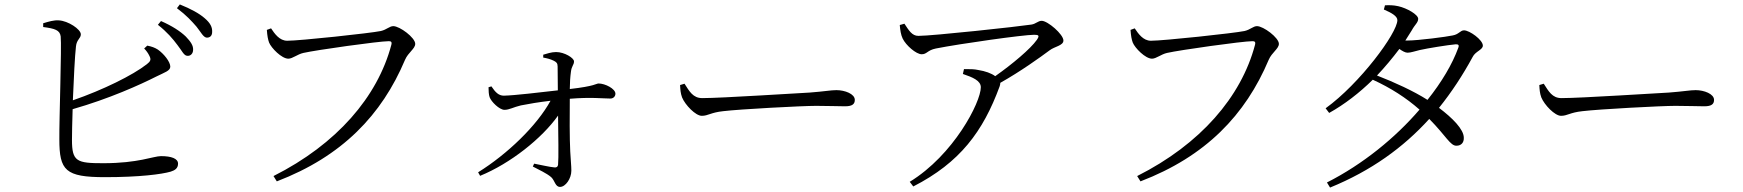

<svg xmlns="http://www.w3.org/2000/svg" viewBox="-20 -801 7870 867"><path d="M825 -549C840 -547 852 -559 852 -576C853 -595 842 -612 819 -636C794 -660 757 -684 707 -706L693 -689C734 -657 761 -625 781 -598C801 -573 810 -550 825 -549ZM914 -631C929 -631 938 -640 938 -657C939 -678 930 -697 904 -719C880 -740 842 -761 792 -781L779 -764C823 -731 845 -706 867 -681C888 -655 898 -632 914 -631ZM454 -1C610 -1 710 -14 751 -26C770 -32 784 -41 784 -62C784 -85 754 -96 707 -96C673 -96 605 -64 447 -64C327 -64 305 -71 305 -169C305 -195 306 -248 308 -308C473 -355 614 -419 685 -455C723 -474 749 -481 749 -500C749 -522 720 -558 693 -577C679 -586 665 -591 645 -595L631 -582C640 -573 649 -561 655 -548C663 -532 660 -524 643 -511C579 -461 445 -395 309 -348C313 -444 318 -549 323 -591C326 -623 345 -627 345 -646C345 -669 287 -707 246 -709C224 -711 198 -703 175 -696V-679C228 -672 250 -665 254 -637C259 -591 247 -261 248 -172C248 -31 275 -1 454 -1Z M1215 -6 1230 18C1525 -95 1704 -282 1809 -531C1823 -564 1855 -581 1855 -603C1855 -631 1785 -683 1756 -683C1739 -683 1726 -667 1700 -661C1652 -651 1334 -617 1277 -617C1242 -617 1220 -649 1204 -673L1185 -666C1187 -638 1190 -623 1195 -609C1205 -584 1252 -536 1282 -536C1301 -536 1323 -556 1350 -562C1407 -575 1691 -615 1735 -615C1745 -615 1751 -613 1747 -598C1685 -364 1501 -150 1215 -6Z M2258 -305C2280 -305 2298 -317 2332 -325C2367 -332 2414 -340 2466 -346C2404 -233 2271 -105 2139 -23L2148 -7C2285 -63 2427 -176 2500 -279C2501 -189 2503 -86 2500 -57C2499 -48 2493 -44 2484 -45C2461 -47 2424 -56 2392 -62L2386 -49C2414 -34 2448 -19 2469 -1C2486 15 2487 43 2509 43C2534 43 2560 5 2560 -30C2560 -54 2557 -76 2555 -117C2552 -173 2552 -288 2553 -355C2648 -363 2704 -356 2736 -356C2750 -356 2759 -366 2759 -378C2759 -400 2713 -424 2683 -424C2672 -424 2668 -412 2553 -399C2553 -424 2555 -455 2558 -476C2561 -504 2572 -507 2572 -524C2572 -539 2529 -566 2491 -566C2469 -566 2448 -558 2433 -554V-541C2450 -538 2466 -534 2480 -527C2492 -521 2498 -516 2498 -501L2499 -393C2418 -384 2305 -370 2255 -369C2232 -369 2217 -384 2199 -411L2186 -407C2186 -392 2187 -373 2191 -362C2198 -342 2235 -305 2258 -305Z M3149 -278C3178 -278 3189 -293 3246 -299C3321 -308 3602 -323 3665 -323C3726 -323 3761 -321 3796 -321C3830 -321 3840 -332 3840 -350C3840 -377 3795 -394 3757 -394C3731 -394 3703 -388 3636 -383C3590 -381 3240 -358 3151 -358C3109 -358 3093 -389 3071 -423L3051 -417C3052 -397 3053 -380 3060 -361C3074 -327 3121 -278 3149 -278Z M4088 20 4104 41C4315 -67 4419 -207 4494 -411C4496 -417 4497 -422 4497 -427C4588 -478 4677 -542 4720 -574C4742 -591 4782 -595 4782 -618C4782 -646 4711 -707 4684 -707C4667 -707 4658 -693 4637 -690C4579 -681 4191 -639 4127 -639C4098 -639 4084 -664 4064 -694L4043 -688C4045 -665 4048 -644 4056 -627C4071 -596 4117 -556 4142 -556C4166 -556 4167 -574 4206 -582C4318 -604 4602 -644 4650 -644C4671 -644 4675 -640 4662 -621C4633 -580 4552 -512 4474 -457C4457 -470 4429 -480 4397 -485C4379 -489 4362 -489 4333 -489L4328 -467C4372 -452 4409 -437 4409 -407C4409 -339 4286 -101 4088 20Z M5115 -6 5130 18C5425 -95 5604 -282 5709 -531C5723 -564 5755 -581 5755 -603C5755 -631 5685 -683 5656 -683C5639 -683 5626 -667 5600 -661C5552 -651 5234 -617 5177 -617C5142 -617 5120 -649 5104 -673L5085 -666C5087 -638 5090 -623 5095 -609C5105 -584 5152 -536 5182 -536C5201 -536 5223 -556 5250 -562C5307 -575 5591 -615 5635 -615C5645 -615 5651 -613 5647 -598C5585 -364 5401 -150 5115 -6Z M5966 -312 5982 -291C6052 -330 6119 -382 6179 -441C6260 -404 6330 -359 6390 -306C6281 -179 6134 -59 5972 23L5986 46C6172 -30 6317 -135 6434 -264C6511 -186 6529 -142 6557 -143C6578 -143 6591 -157 6590 -179C6590 -217 6539 -268 6478 -314C6535 -385 6585 -461 6630 -544C6642 -569 6676 -576 6676 -595C6676 -621 6616 -664 6591 -664C6574 -664 6568 -646 6540 -641C6513 -635 6384 -618 6336 -618H6326L6355 -664C6369 -690 6384 -699 6384 -716C6384 -735 6334 -764 6294 -773C6272 -778 6252 -778 6234 -777L6229 -758C6264 -743 6290 -728 6290 -710C6290 -652 6120 -423 5966 -312ZM6426 -350C6363 -390 6278 -429 6198 -460C6234 -498 6268 -539 6299 -580C6313 -570 6326 -563 6336 -563C6350 -563 6370 -570 6391 -575C6426 -583 6519 -598 6554 -601C6565 -601 6570 -598 6565 -585C6538 -511 6490 -430 6426 -350Z M7029 -278C7058 -278 7069 -293 7126 -299C7201 -308 7482 -323 7545 -323C7606 -323 7641 -321 7676 -321C7710 -321 7720 -332 7720 -350C7720 -377 7675 -394 7637 -394C7611 -394 7583 -388 7516 -383C7470 -381 7120 -358 7031 -358C6989 -358 6973 -389 6951 -423L6931 -417C6932 -397 6933 -380 6940 -361C6954 -327 7001 -278 7029 -278Z"/></svg>

Font: Source Han Serif CN
Style: Regular
Weight: 400
Designer: Ryoko NISHIZUKA 西塚涼子 (kana & ideographs); Frank Grießhammer (Latin, Greek & Cyrillic); Wenlong ZHANG 张文龙 (bopomofo); San
Foundry: Adobe
Version: Version 2.003;hotconv 1.1.1;makeotfexe 2.6.0